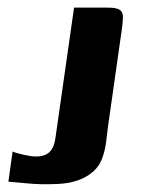

<svg xmlns="http://www.w3.org/2000/svg" viewBox="-20 -480 373 503"><path d="M263 -149Q261 -131 258 -108.5Q255 -86 250 -72Q242 -46 223.5 -30Q205 -14 181 -6.5Q157 1 130 2Q106 3 86 2.5Q66 2 46.5 0Q27 -2 2 -4L13 -83Q22 -79 42 -74.5Q62 -70 74 -70Q98 -70 110 -82Q122 -94 125 -117L174 -460H263Q286 -460 294 -454Q302 -448 302 -437Q302 -426 300 -409Z"/></svg>

Font: Genos SemiBold
Style: Italic
Weight: 600
Italic angle: -8°
Version: Version 1.010